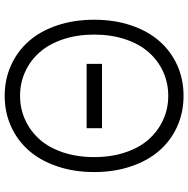

<svg xmlns="http://www.w3.org/2000/svg" viewBox="-12 -764 787 802"><g transform="rotate(90 381.0 -363.5)"><path d="M380.7 9.9Q311.8 9.9 253 -16.7Q194.2 -43.3 152.2 -91.3Q110.1 -139.2 86.5 -209.5Q62.9 -279.8 62.9 -364Q62.9 -448.2 86.5 -518.1Q110.1 -588.1 152.2 -636.2Q194.2 -684.3 253 -710.8Q311.8 -737.2 380.7 -737.2Q449.9 -737.2 508.7 -710.8Q567.5 -684.3 609.6 -636.2Q651.6 -588.1 675.4 -518.1Q699.2 -448.2 699.2 -364Q699.2 -279.8 675.4 -209.7Q651.6 -139.6 609.6 -91.4Q567.5 -43.3 508.7 -16.7Q449.9 9.9 380.7 9.9ZM616.8 -233.1Q636.7 -292.3 636.7 -364Q636.7 -435.7 616.8 -494.7Q596.9 -553.6 562.1 -592.3Q527.3 -631 480.8 -652.2Q434.3 -673.3 380.7 -673.3Q327.1 -673.3 280.5 -652.2Q234 -631 199.4 -592.3Q164.8 -553.6 144.9 -494.7Q125 -435.7 125 -364Q125 -292.3 144.9 -233.3Q164.8 -174.4 199.4 -135.5Q234 -96.6 280.5 -75.5Q327.1 -54.3 380.7 -54.3Q434.3 -54.3 480.8 -75.5Q527.3 -96.6 562.1 -135.3Q596.9 -174 616.8 -233.1ZM516 -396.7V-332.4H247.2V-396.7Z"/></g></svg>

Font: Inter Light BETA
Style: Regular
Weight: 300
Designer: Rasmus Andersson
Foundry: rsms
Version: Version 3.011;git-f93a4a705